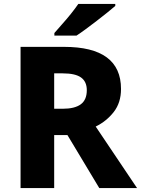

<svg xmlns="http://www.w3.org/2000/svg" viewBox="-20 -951 713 971"><path d="M304 -714Q592 -714 592 -501Q592 -432 555.5 -385Q519 -338 464 -311L673 0H482L321 -268H254V0H84V-714ZM297 -580H254V-401H297Q358 -401 388.5 -423.5Q419 -446 419 -495Q419 -538 390 -559Q361 -580 297 -580ZM563 -921Q547 -907 522 -887Q497 -867 468.5 -845Q440 -823 413.5 -803.5Q387 -784 367 -771H255V-784Q271 -803 294 -828.5Q317 -854 339 -881.5Q361 -909 376 -931H563Z"/></svg>

Font: Noto Sans Gujarati UI ExtraBold
Style: Regular
Weight: 800
Designer: Jelle Bosma - Monotype Design Team, Universal Thirst
Foundry: Monotype Imaging Inc.
Version: Version 2.106; ttfautohint (v1.8.4.7-5d5b)